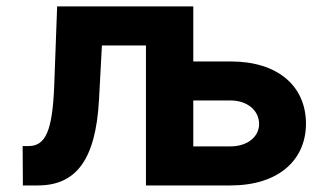

<svg xmlns="http://www.w3.org/2000/svg" viewBox="-20 -565 992 585"><path d="M49.7 0H95.2C210.9 0 271.3 -76.7 281.6 -259.9L290.5 -426.5H424.7V0H682.5C826.7 0 911.9 -75.6 912.3 -188.2C911.9 -302.9 826.7 -377.8 682.5 -377.8H568.9V-545.5H154.1L145.2 -304C139.9 -165.8 118.6 -120 67.1 -120H49ZM568.9 -119V-258.9H682.5C733 -258.9 769.2 -229 769.5 -187.1C769.2 -147.4 733 -119 682.5 -119Z"/></svg>

Font: Magic Ui Pro
Style: Bold
Weight: 700
Designer: Stefan Endress, Andreas Faust
Version: Version 1.000;FEAKit 1.0